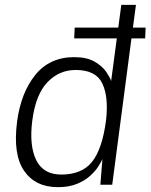

<svg xmlns="http://www.w3.org/2000/svg" viewBox="-20 -763 622 793"><path d="M219 10Q126 10 79.5 -57.5Q33 -125 50.5 -260.5Q66.5 -380.5 126 -453.8Q185.5 -527 286.5 -527Q339 -527 371 -508.2Q403 -489.5 419 -465.8Q435 -442 439 -428.5L462.5 -604.5H286.5L288.5 -649H468.5L481 -743H541.5L529 -649H581.5L579.5 -604.5H523L443.5 0H394.5L403 -106Q398 -94.5 385.8 -75.2Q373.5 -56 352 -36.5Q330.5 -17 297.8 -3.5Q265 10 219 10ZM233 -42Q318.5 -42 360.5 -95Q402.5 -148 418 -266Q429 -363 402.5 -418.5Q376 -474 292.5 -474Q224.5 -474 176 -423.5Q127.5 -373 113.5 -266Q100 -163 129.2 -102.5Q158.5 -42 233 -42Z"/></svg>

Font: Public Sans ExtraLight
Style: Italic
Weight: 200
Italic angle: -8°
Designer: The Public Sans project authors (U.S. Web Design System). Libre Franklin designed by Pablo Impallari and Rodrigo Fuenzal
Version: Version 1.007; ttfautohint (v1.8.1) -l 8 -r 50 -G 200 -x 14 